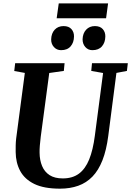

<svg xmlns="http://www.w3.org/2000/svg" viewBox="-20 -1122 787 1152"><path d="M678.5 -684.5 629.5 -306Q618.5 -221 594.8 -160.5Q571 -100 534.8 -62.5Q498.5 -25 449.5 -7.5Q400.5 10 340 10Q244 10 186 -18.2Q128 -46.5 101.2 -96.2Q74.5 -146 74 -210Q74 -229 74.2 -249.2Q74.5 -269.5 77 -291L129 -684.5L65.5 -696L71 -743H367.5L363 -696.5L275.5 -684L224.5 -302Q221 -274 219 -249Q217 -224 217.5 -205Q218 -161 232.5 -126Q247 -91 277.5 -71.2Q308 -51.5 356.5 -51.5Q415 -51.5 453.5 -80Q492 -108.5 515 -165.2Q538 -222 549 -307L598.5 -684L527.5 -696.5L532 -743H747L741.5 -696.5ZM346.5 -821Q320.5 -821 303.5 -839.8Q286.5 -858.5 287 -886Q288 -922 308.2 -943.8Q328.5 -965.5 361.5 -965.5Q392.5 -965.5 408.5 -947.5Q424.5 -929.5 424 -903Q423.5 -867 403.8 -844Q384 -821 346.5 -821ZM534.5 -821Q508.5 -821 492 -839.8Q475.5 -858.5 475.5 -886Q476.5 -922 496.8 -943.8Q517 -965.5 549.5 -965.5Q580.5 -965.5 596.5 -947.5Q612.5 -929.5 612 -903Q611.5 -867 591.8 -844Q572 -821 534.5 -821ZM332.5 -1101.5H628.5L616.5 -1012.5H320Z"/></svg>

Font: Merriweather 28pt
Style: Bold Italic
Weight: 700
Italic angle: -7.8°
Version: Version 2.101